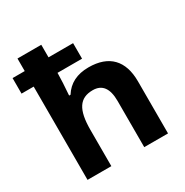

<svg xmlns="http://www.w3.org/2000/svg" viewBox="-173 -901 1004 1041"><g transform="rotate(-30 328.5 -380.0)"><path d="M582 -326.2C582 -455.6 515.6 -525.9 387.2 -525.9C314.9 -525.9 262.2 -499 229 -445.8H220.2C224.6 -504.9 227.1 -548.3 227.1 -575.2V-584H380.9V-681.2H227.1V-759.8H78.1V-681.2H2V-584H78.1V0H227.1V-227.1C227.1 -353.5 262.7 -407.2 345.2 -407.2C403.8 -407.2 433.1 -367.7 433.1 -289.1V0H582Z"/></g></svg>

Font: Noto Reveo Sans
Style: Bold
Weight: 700
Designer: Monotype Design team
Foundry: Monotype Imaging Inc.
Version: Version 1.04